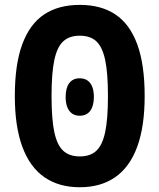

<svg xmlns="http://www.w3.org/2000/svg" viewBox="-20 -763 660 795"><path d="M310.4 12.3Q223.9 12.3 163.9 -29.2Q103.9 -70.7 72.7 -154.8Q41.4 -238.8 41.4 -365.2Q41.4 -496.8 72.5 -580.4Q103.5 -664 163.1 -703.4Q222.7 -742.8 310.4 -742.8Q398.2 -742.8 457.5 -703.4Q516.9 -664 548 -580.4Q579 -496.8 579 -365.2Q579 -238.8 548 -154.8Q516.9 -70.7 456.9 -29.2Q396.9 12.3 310.4 12.3ZM310.4 -615.2Q267.2 -615.2 241.8 -591.8Q216.3 -568.3 204.9 -514.3Q193.4 -460.2 193.4 -365.2Q193.4 -270 204.9 -216.1Q216.3 -162.2 241.8 -138.8Q267.2 -115.3 310.4 -115.3Q354 -115.3 379 -138.8Q404.1 -162.2 415.5 -216.1Q427 -270 427 -365.2Q427 -460.7 415.5 -514.5Q404.1 -568.3 379 -591.8Q354 -615.2 310.4 -615.2ZM368.7 -361.3Q368.7 -386.2 362 -403.5Q355.2 -420.8 342.2 -429.8Q329.1 -438.8 310 -438.8Q281.6 -438.8 266.7 -418.8Q251.8 -398.8 251.8 -361.3Q251.8 -336.9 258.5 -319.6Q265.2 -302.3 278.1 -293.1Q290.9 -283.8 310 -283.8Q338.5 -283.8 353.6 -304.1Q368.7 -324.4 368.7 -361.3Z"/></svg>

Font: Monaspace Neon Var ExtraLight
Style: Regular
Weight: 200
Designer: Riley Cran and the Lettermatic Team
Version: Version 1.200 (Monaspace Neon Var)